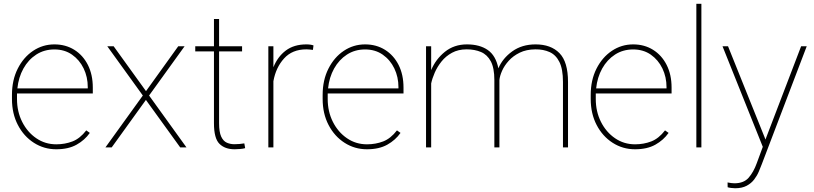

<svg xmlns="http://www.w3.org/2000/svg" viewBox="-20 -770 4251 1003"><path d="M273.9 9.8Q210 9.8 157.2 -23.9Q104.5 -57.6 73.5 -116.9Q42.5 -176.3 42.5 -252.9V-274.4Q42.5 -351.6 72.5 -411.1Q102.5 -470.7 152.8 -504.4Q203.1 -538.1 264.2 -538.1Q322.8 -538.1 368.2 -509.8Q413.6 -481.4 439.2 -430.7Q464.8 -379.9 464.8 -312.5V-281.7H68.8Q68.8 -278.3 68.8 -274.4V-252.9Q68.8 -187 95.9 -133.3Q123 -79.6 169.4 -47.9Q215.8 -16.1 273.9 -16.1Q319.3 -16.1 358.6 -31.2Q397.9 -46.4 430.7 -88.9L449.2 -75.7Q422.9 -38.1 380.1 -14.2Q337.4 9.8 273.9 9.8ZM264.2 -511.7Q210.9 -511.7 169.4 -484.9Q127.9 -458 102.3 -411.9Q76.7 -365.7 70.8 -308.1H438.5V-314.5Q438.5 -367.7 417 -412.4Q395.5 -457 356.4 -484.4Q317.4 -511.7 264.2 -511.7Z M573.7 -528.3 742.7 -293.9 911.1 -528.3H944.3L758.8 -271L954.1 0H921.4L742.2 -248L563.5 0H530.8L726.1 -271L540.5 -528.3Z M1244.6 -528.3V-501.5H1124.5V-126.5Q1124.5 -80.1 1135.5 -56.4Q1146.5 -32.7 1164.8 -24.7Q1183.1 -16.6 1204.1 -16.6Q1219.2 -16.6 1231 -17.8Q1242.7 -19 1256.3 -21L1260.7 3.9Q1250 7.3 1232.9 8.5Q1215.8 9.8 1205.6 9.8Q1155.3 9.8 1126.5 -18.6Q1097.7 -46.9 1097.7 -126.5V-501.5H1000V-528.3H1097.7V-670.9H1124.5V-528.3Z M1617.7 -532.7 1614.7 -509.3Q1606.9 -510.3 1598.4 -511.2Q1589.8 -512.2 1580.6 -512.2Q1506.8 -512.2 1463.9 -464.6Q1420.9 -417 1408.2 -345.7V0H1381.8V-528.3H1408.2V-418.5Q1430.2 -473.6 1472.9 -505.9Q1515.6 -538.1 1580.6 -538.1Q1592.8 -538.1 1602.1 -536.6Q1611.3 -535.2 1617.7 -532.7Z M1897 9.8Q1833 9.8 1780.3 -23.9Q1727.5 -57.6 1696.5 -116.9Q1665.5 -176.3 1665.5 -252.9V-274.4Q1665.5 -351.6 1695.6 -411.1Q1725.6 -470.7 1775.9 -504.4Q1826.2 -538.1 1887.2 -538.1Q1945.8 -538.1 1991.2 -509.8Q2036.6 -481.4 2062.3 -430.7Q2087.9 -379.9 2087.9 -312.5V-281.7H1691.9Q1691.9 -278.3 1691.9 -274.4V-252.9Q1691.9 -187 1719 -133.3Q1746.1 -79.6 1792.5 -47.9Q1838.9 -16.1 1897 -16.1Q1942.4 -16.1 1981.7 -31.2Q2021 -46.4 2053.7 -88.9L2072.3 -75.7Q2045.9 -38.1 2003.2 -14.2Q1960.4 9.8 1897 9.8ZM1887.2 -511.7Q1834 -511.7 1792.5 -484.9Q1751 -458 1725.3 -411.9Q1699.7 -365.7 1693.8 -308.1H2061.5V-314.5Q2061.5 -367.7 2040 -412.4Q2018.6 -457 1979.5 -484.4Q1940.4 -511.7 1887.2 -511.7Z M2588.9 -351.6V0H2562.5V-351.6Q2562.5 -415 2543.9 -449.7Q2525.4 -484.4 2492.7 -498.3Q2460 -512.2 2418 -512.2Q2374 -512.2 2341.3 -494.4Q2308.6 -476.6 2286.4 -448.7Q2264.2 -420.9 2251 -390.4Q2237.8 -359.9 2232.4 -334V0H2205.6V-528.3H2232.4V-403.8Q2255.9 -460.4 2304 -499.3Q2352.1 -538.1 2419.4 -538.1Q2485.8 -538.1 2528.1 -508.8Q2570.3 -479.5 2583.5 -413.1Q2605.5 -465.3 2656 -501.7Q2706.5 -538.1 2777.8 -538.1Q2857.9 -538.1 2902.6 -492.4Q2947.3 -446.8 2947.3 -341.8V0H2920.9V-341.8Q2920.9 -409.2 2902.3 -446.3Q2883.8 -483.4 2851.1 -498Q2818.4 -512.7 2776.4 -512.2Q2729.5 -511.7 2695.1 -494.9Q2660.6 -478 2637.7 -452.6Q2614.7 -427.2 2602.8 -400.1Q2590.8 -373 2588.9 -351.6Z M3297.4 9.8Q3233.4 9.8 3180.7 -23.9Q3127.9 -57.6 3096.9 -116.9Q3065.9 -176.3 3065.9 -252.9V-274.4Q3065.9 -351.6 3095.9 -411.1Q3126 -470.7 3176.3 -504.4Q3226.6 -538.1 3287.6 -538.1Q3346.2 -538.1 3391.6 -509.8Q3437 -481.4 3462.6 -430.7Q3488.3 -379.9 3488.3 -312.5V-281.7H3092.3Q3092.3 -278.3 3092.3 -274.4V-252.9Q3092.3 -187 3119.4 -133.3Q3146.5 -79.6 3192.9 -47.9Q3239.3 -16.1 3297.4 -16.1Q3342.8 -16.1 3382.1 -31.2Q3421.4 -46.4 3454.1 -88.9L3472.7 -75.7Q3446.3 -38.1 3403.6 -14.2Q3360.8 9.8 3297.4 9.8ZM3287.6 -511.7Q3234.4 -511.7 3192.9 -484.9Q3151.4 -458 3125.7 -411.9Q3100.1 -365.7 3094.2 -308.1H3461.9V-314.5Q3461.9 -367.7 3440.4 -412.4Q3418.9 -457 3379.9 -484.4Q3340.8 -511.7 3287.6 -511.7Z M3644 -750V0H3617.7V-750Z M3982.4 -50.8 4165 -528.3H4194.3L3959.5 87.9Q3953.1 104.5 3944.1 126Q3935.1 147.5 3919.9 167.5Q3904.8 187.5 3880.6 200.4Q3856.4 213.4 3820.3 213.4Q3812.5 213.4 3799.8 211.9Q3787.1 210.4 3781.2 208L3780.8 183.1Q3788.1 185.1 3799.8 186.3Q3811.5 187.5 3816.4 187.5Q3865.7 187.5 3891.1 158.2Q3916.5 128.9 3933.1 83L3964.8 -2.9L3754.4 -528.3H3783.2L3979 -41Z"/></svg>

Font: Vazirmatn FD Thin
Style: Regular
Weight: 100
Designer: Saber Rastikerdar
Foundry: Saber Rastikerdar
Version: Version 33.003